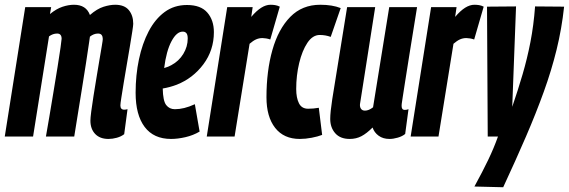

<svg xmlns="http://www.w3.org/2000/svg" viewBox="-36 -574 2391 807"><path d="M420 10Q384 10 364 -11Q344 -32 344 -67Q344 -78 347.5 -105.5Q351 -133 357 -170.5Q363 -208 369.5 -247.5Q376 -287 382 -322.5Q388 -358 392 -381.5Q396 -405 396 -410Q396 -420 391.5 -426.5Q387 -433 376 -433Q358 -433 342 -420Q341 -416 340.5 -410Q340 -404 339 -399Q334 -363 325.5 -309Q317 -255 307.5 -195.5Q298 -136 289.5 -84Q281 -32 276 0H157Q163 -34 171.5 -84Q180 -134 189 -189Q198 -244 206 -293Q214 -342 218.5 -374.5Q223 -407 223 -411Q223 -433 204 -433Q186 -433 170 -421L103 0H-16L70 -544H179L174 -515Q201 -537 226.5 -545.5Q252 -554 275 -554Q326 -554 342 -511Q372 -537 399 -545.5Q426 -554 448 -554Q487 -554 505.5 -531.5Q524 -509 524 -474Q524 -467 520 -441.5Q516 -416 510 -379.5Q504 -343 497 -303Q490 -263 484 -226Q478 -189 474 -163.5Q470 -138 470 -131Q470 -113 486 -113Q489 -113 492.5 -113.5Q496 -114 500 -115L486 -10Q473 0 455 5Q437 10 420 10Z M803 -21Q776 -5 743.5 2.5Q711 10 683 10Q610 10 572 -40.5Q534 -91 534 -184Q534 -258 548 -324.5Q562 -391 589 -442.5Q616 -494 656 -523.5Q696 -553 750 -553Q808 -553 835.5 -521Q863 -489 863 -439Q863 -363 819 -304Q775 -245 707 -218Q678 -207 648 -202Q649 -150 662.5 -132.5Q676 -115 699 -115Q718 -115 738.5 -120Q759 -125 783 -136ZM733 -441Q707 -442 685 -401Q663 -360 654 -288Q672 -293 684 -300Q716 -317 734.5 -347.5Q753 -378 753 -412Q753 -428 747.5 -434.5Q742 -441 733 -441Z M1026 -544 1020 -503Q1042 -529 1062 -541.5Q1082 -554 1101 -554Q1111 -554 1120.5 -552.5Q1130 -551 1140 -546L1100 -408Q1092 -411 1082.5 -412.5Q1073 -414 1067 -414Q1053 -414 1040.5 -408.5Q1028 -403 1013 -390L950 0H833L919 -544Z M1224 10Q1157 10 1120.5 -36.5Q1084 -83 1084 -165Q1084 -276 1109 -364Q1134 -452 1184 -503Q1234 -554 1310 -554Q1361 -554 1396 -540L1354 -419Q1332 -427 1308 -427Q1278 -427 1256 -394Q1234 -361 1221.5 -309Q1209 -257 1209 -200Q1209 -163 1220.5 -140Q1232 -117 1259 -117Q1282 -117 1304 -121L1318 -7Q1300 0 1274 5Q1248 10 1224 10Z M1434 10Q1394 10 1373 -14Q1352 -38 1352 -74Q1352 -102 1360.5 -157Q1369 -212 1384.5 -305.5Q1400 -399 1423 -544H1541Q1524 -434 1512 -359Q1500 -284 1492 -231.5Q1484 -179 1477 -136Q1476 -124 1481.5 -116.5Q1487 -109 1498 -109Q1514 -109 1532 -123L1600 -544H1717Q1698 -425 1685.5 -349Q1673 -273 1666.5 -229Q1660 -185 1656.5 -164.5Q1653 -144 1652.5 -137.5Q1652 -131 1652 -129Q1652 -112 1665 -112Q1673 -112 1681 -115L1667 -11Q1655 -1 1636 4.5Q1617 10 1601 10Q1574 10 1555.5 -3.5Q1537 -17 1530 -38Q1505 -13 1483 -1.5Q1461 10 1434 10Z M1883 -544 1877 -503Q1899 -529 1919 -541.5Q1939 -554 1958 -554Q1968 -554 1977.5 -552.5Q1987 -551 1997 -546L1957 -408Q1949 -411 1939.5 -412.5Q1930 -414 1924 -414Q1910 -414 1897.5 -408.5Q1885 -403 1870 -390L1807 0H1690L1776 -544Z M2213 -547 2335 -546Q2325 -453 2303.5 -365.5Q2282 -278 2249.5 -188Q2217 -98 2174.5 0.5Q2132 99 2079 213L1958 210Q1992 148 2016 98Q2040 48 2057 0H2014L2011 -546L2133 -547L2117 -125Q2141 -195 2160.5 -261.5Q2180 -328 2193.5 -397.5Q2207 -467 2213 -547Z"/></svg>

Font: Georama ExtraCondensed
Style: Bold Italic
Weight: 700
Width: 2
Italic angle: -9°
Designer: Jean-Baptiste Levee
Foundry: Production Type
Version: Version 1.000